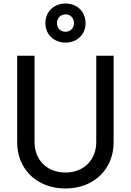

<svg xmlns="http://www.w3.org/2000/svg" viewBox="-20 -1063 746 1095"><path d="M353 12C516 12 628 -99 628 -251V-745H529V-253C529 -150 457 -79 353 -79C249 -79 177 -150 177 -253V-745H78V-251C78 -99 190 12 353 12ZM239 -931C239 -863 291 -820 354 -820C417 -820 468 -864 468 -931C468 -999 417 -1043 354 -1043C290 -1043 239 -999 239 -931ZM305 -931C305 -962 327 -981 354 -981C381 -981 402 -961 402 -931C402 -902 381 -882 354 -882C325 -882 305 -902 305 -931Z"/></svg>

Font: Mluvka Medium
Style: Regular
Weight: 500
Designer: Modified by Jiří Krblich, Original typeface by Gumpita Rahayu
Foundry: Gumpita Rahayu & Jiří Krblich
Version: Version 2.000;Glyphs 3.1.1 (3134)